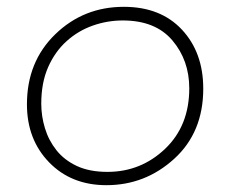

<svg xmlns="http://www.w3.org/2000/svg" viewBox="-20 -542 678 563"><path d="M292 1Q189 1 124 -66Q59 -133 59 -236Q59 -361 142 -441.5Q225 -522 343 -522Q451 -522 513.5 -455Q576 -388 576 -282Q576 -154 491 -76.5Q406 1 292 1ZM295 -38Q393 -38 464 -105.5Q535 -173 535 -283Q535 -365 485.5 -423.5Q436 -482 340 -482Q295 -482 252.2 -467Q209.5 -452 175.5 -421.5Q141.5 -391 121.2 -345.2Q101 -299.5 101 -238Q101 -201.5 111.8 -166Q122.5 -130.5 145.5 -101.5Q168.5 -72.5 205.5 -55.2Q242.5 -38 295 -38Z"/></svg>

Font: Argentum Sans ExtraLight
Style: Italic
Weight: 200
Italic angle: -11°
Designer: Julieta Ulanovsky (font), Cristiano Sobral (main changes and remaster)
Foundry: Julieta Ulanovsky (font), Cristiano Sobral (main changes and remaster)
Version: Version 2.007;June 15, 2022;FontCreator 14.0.0.2814 64-bit; 